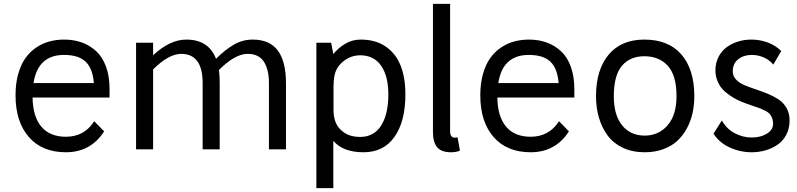

<svg xmlns="http://www.w3.org/2000/svg" viewBox="-20 -770 4111 990"><path d="M544.9 -311V-267.1H147.9Q149.4 -168.9 193.1 -116.9Q236.8 -64.9 319.8 -64.9Q415 -64.9 465.8 -145L517.1 -92.8Q447.8 15.1 319.8 15.1Q197.3 15.1 128.7 -63.5Q60.1 -142.1 60.1 -278.8Q60.1 -338.9 73.5 -387.2Q86.9 -435.5 109.9 -468.5Q132.8 -501.5 165 -523.7Q197.3 -545.9 233.6 -555.9Q270 -565.9 311 -565.9Q360.8 -565.9 402.6 -550.8Q444.3 -535.6 476.6 -505.6Q508.8 -475.6 526.9 -425.8Q544.9 -376 544.9 -311ZM310.1 -486.8Q175.3 -486.8 152.8 -341.8H463.9Q458 -417 421.6 -451.9Q385.3 -486.8 310.1 -486.8Z M1282.7 -565.9Q1370.6 -565.9 1412.6 -509.3Q1454.6 -452.6 1454.6 -340.8V0H1366.7V-341.8Q1366.7 -411.1 1340.6 -451.7Q1314.5 -492.2 1256.8 -492.2Q1191.9 -492.2 1108.9 -409.2Q1112.8 -381.3 1112.8 -340.8V0H1024.9V-341.8Q1024.9 -492.2 914.6 -492.2Q849.6 -492.2 769.5 -412.1V0H681.6V-549.8H769.5V-484.9Q855.5 -565.9 940.9 -565.9Q1055.7 -565.9 1093.8 -466.8Q1141.1 -514.2 1186.3 -540Q1231.4 -565.9 1282.7 -565.9Z M1840.3 -565.9Q1916.5 -565.9 1968.8 -530Q2021 -494.1 2045.7 -431.6Q2070.3 -369.1 2070.3 -283.2Q2070.3 -144.5 2014.4 -64.7Q1958.5 15.1 1854.5 15.1Q1748.5 15.1 1698.7 -43.9V200.2H1611.3V-549.8H1687.5L1698.7 -491.2Q1723.1 -522 1759.3 -543.9Q1795.4 -565.9 1840.3 -565.9ZM1837.4 -64Q1907.7 -64 1945.1 -122.3Q1982.4 -180.7 1982.4 -283.2Q1982.4 -377.4 1945.1 -431.2Q1907.7 -484.9 1837.4 -484.9Q1791 -484.9 1752.9 -455.8Q1714.8 -426.8 1705.6 -383.8Q1699.7 -355.5 1699.7 -325.2V-204.1Q1699.7 -175.8 1706.5 -150.9Q1716.3 -119.1 1738.8 -98.9Q1761.2 -78.6 1785.4 -71.3Q1809.6 -64 1837.4 -64Z M2300.8 -94.2Q2300.8 -77.1 2306.9 -68.6Q2313 -60.1 2322.8 -60.1Q2331.5 -60.1 2339.4 -62L2351.6 6.8Q2332.5 15.1 2305.7 15.1Q2255.9 15.1 2234.1 -10.7Q2212.4 -36.6 2212.4 -89.8V-750H2300.8Z M2941.4 -311V-267.1H2544.4Q2545.9 -168.9 2589.6 -116.9Q2633.3 -64.9 2716.3 -64.9Q2811.5 -64.9 2862.3 -145L2913.6 -92.8Q2844.2 15.1 2716.3 15.1Q2593.8 15.1 2525.1 -63.5Q2456.5 -142.1 2456.5 -278.8Q2456.5 -338.9 2470 -387.2Q2483.4 -435.5 2506.3 -468.5Q2529.3 -501.5 2561.5 -523.7Q2593.8 -545.9 2630.1 -555.9Q2666.5 -565.9 2707.5 -565.9Q2757.3 -565.9 2799.1 -550.8Q2840.8 -535.6 2873 -505.6Q2905.3 -475.6 2923.3 -425.8Q2941.4 -376 2941.4 -311ZM2706.5 -486.8Q2571.8 -486.8 2549.3 -341.8H2860.4Q2854.5 -417 2818.1 -451.9Q2781.7 -486.8 2706.5 -486.8Z M3302.2 -565.9Q3427.2 -565.9 3493.7 -488.8Q3560.1 -411.6 3560.1 -273.9Q3560.1 -226.6 3550.3 -184.1Q3540.5 -141.6 3520 -105Q3499.5 -68.4 3470 -41.7Q3440.4 -15.1 3397.9 0Q3355.5 15.1 3304.2 15.1Q3241.2 15.1 3192.1 -7.8Q3143.1 -30.8 3113.3 -71Q3083.5 -111.3 3068.4 -162.8Q3053.2 -214.4 3053.2 -273.9Q3053.2 -410.6 3118.4 -488.3Q3183.6 -565.9 3302.2 -565.9ZM3302.2 -480Q3228.5 -480 3186.8 -430.7Q3145 -381.3 3145 -273.9Q3145 -176.3 3188 -123.5Q3231 -70.8 3304.2 -70.8Q3376.5 -70.8 3422.4 -124Q3468.3 -177.2 3468.3 -273.9Q3468.3 -380.9 3423.6 -430.4Q3378.9 -480 3302.2 -480Z M4008.3 -506.8 3967.3 -437Q3946.8 -461.9 3917 -474.4Q3887.2 -486.8 3856 -486.8Q3814.9 -486.8 3786.6 -464.6Q3758.3 -442.4 3758.3 -401.9Q3758.3 -378.4 3774.4 -360.8Q3790.5 -343.3 3816.4 -332Q3842.3 -320.8 3873.5 -310.5Q3904.8 -300.3 3936 -287.6Q3967.3 -274.9 3993.2 -258.3Q4019 -241.7 4035.2 -213.9Q4051.3 -186 4051.3 -148.9Q4051.3 -108.4 4034.9 -76.4Q4018.6 -44.4 3990.7 -24.9Q3962.9 -5.4 3928.5 4.9Q3894 15.1 3856 15.1Q3795.4 15.1 3741.2 -10.3Q3687 -35.6 3659.2 -81.1L3702.1 -148.9Q3727.5 -104 3769.5 -82.5Q3811.5 -61 3856 -61Q3902.8 -61 3934.6 -81.1Q3966.3 -101.1 3966.3 -131.8Q3966.3 -148.4 3960.9 -161.6Q3955.6 -174.8 3948.5 -182.9Q3941.4 -190.9 3925.8 -199Q3910.2 -207 3899.4 -211.2Q3888.7 -215.3 3865 -223.1Q3841.3 -231 3828.1 -235.8Q3802.7 -245.1 3782.7 -254.9Q3762.7 -264.6 3740.5 -280Q3718.3 -295.4 3703.4 -312.5Q3688.5 -329.6 3678.7 -354.2Q3668.9 -378.9 3668.9 -407.2Q3668.9 -445.3 3684.6 -476.1Q3700.2 -506.8 3726.3 -526.1Q3752.4 -545.4 3785.2 -555.7Q3817.9 -565.9 3854 -565.9Q3898.4 -565.9 3938.7 -551Q3979 -536.1 4008.3 -506.8Z"/></svg>

Font: Stilu
Style: Regular
Weight: 400
Designer: Genilson Lima Santos
Foundry: Genilson Lima Santos
Version: Version 1.200;PS 001.200;hotconv 1.0.88;makeotf.lib2.5.64775